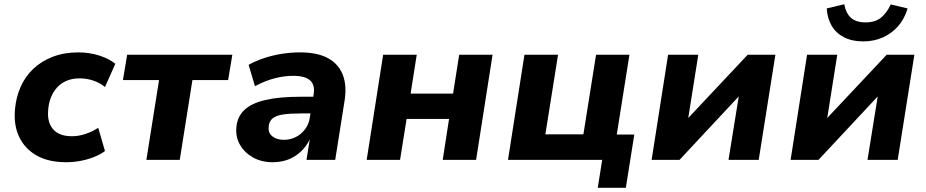

<svg xmlns="http://www.w3.org/2000/svg" viewBox="-20 -757 4385 909"><path d="M293 11Q209 11 153 -21Q97 -53 70.5 -109.5Q44 -166 51 -240Q56 -297 78 -346.5Q100 -396 138.5 -432Q177 -468 230.5 -488.5Q284 -509 351 -509Q403 -509 450 -494Q497 -479 526 -455L477 -345Q455 -364 423 -375Q391 -386 358 -386Q322 -386 295 -374.5Q268 -363 249.5 -342Q231 -321 220.5 -294Q210 -267 208 -235Q203 -178 231.5 -145Q260 -112 321 -112Q352 -112 385 -123Q418 -134 445 -152L477 -42Q456 -26 426 -14Q396 -2 362 4.5Q328 11 293 11Z M673 0 733 -378H562L582 -498H1080L1060 -378H891L831 0Z M1271 11Q1218 11 1178 -11.5Q1138 -34 1116.5 -71Q1095 -108 1099 -153Q1103 -204 1136.5 -236Q1170 -268 1236 -283.5Q1302 -299 1403 -299H1479L1467 -220H1404Q1353 -220 1320 -215Q1287 -210 1270.5 -196.5Q1254 -183 1252 -157Q1249 -128 1269.5 -111.5Q1290 -95 1324 -95Q1354 -95 1380 -108Q1406 -121 1424.5 -145.5Q1443 -170 1447 -202L1465 -311Q1472 -355 1448 -376.5Q1424 -398 1368 -398Q1326 -398 1281 -386.5Q1236 -375 1187 -349L1157 -450Q1191 -469 1230.5 -482Q1270 -495 1313 -502Q1356 -509 1400 -509Q1483 -509 1533 -481.5Q1583 -454 1603 -402.5Q1623 -351 1611 -278L1567 0H1431L1447 -100H1448Q1431 -64 1404 -39Q1377 -14 1344 -1.5Q1311 11 1271 11Z M1716 0 1794 -498H1953L1924 -314H2125L2154 -498H2312L2234 0H2076L2106 -194H1905L1874 0Z M2810 132 2831 0H2385L2463 -498H2622L2562 -121H2742L2802 -498H2960L2900 -120H2983L2943 132Z M3065 0 3143 -498H3286L3236 -183H3224L3520 -498H3651L3572 0H3429L3480 -316H3492L3197 0Z M3723 0 3801 -498H3944L3894 -183H3882L4178 -498H4309L4230 0H4087L4138 -316H4150L3855 0ZM4067 -561Q4014 -561 3976 -580.5Q3938 -600 3917.5 -635Q3897 -670 3894 -717L3977 -737Q3985 -694 4009 -672.5Q4033 -651 4078 -651Q4123 -651 4150.5 -673Q4178 -695 4197 -736L4277 -717Q4262 -667 4231.5 -632.5Q4201 -598 4159 -579.5Q4117 -561 4067 -561Z"/></svg>

Font: Nunito Sans 9pt ExtraBold
Style: Italic
Weight: 800
Italic angle: -9°
Version: Version 3.101;gftools[0.9.27]